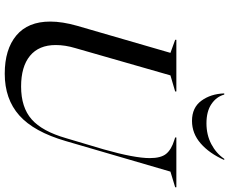

<svg xmlns="http://www.w3.org/2000/svg" viewBox="-98 -856 966 810"><g transform="rotate(90 385.0 -451.0)"><path d="M148 -712H366V-707L298 -687L183 -286Q170 -243 170 -203Q170 -132 215.5 -94.5Q261 -57 345 -57Q433 -57 483.5 -101.5Q534 -146 563 -247L610 -405Q647 -535 647 -600Q647 -647 629 -669Q611 -691 572 -703L560 -707V-712H770V-707L704 -687L575 -245Q536 -111 467 -49.5Q398 12 291 12Q188 12 129.5 -37Q71 -86 71 -180Q71 -231 89 -294L203 -687L148 -707ZM490 -778Q434 -778 405 -817.5Q376 -857 374 -914H379Q388 -881 419 -860Q450 -839 500 -839Q549 -839 588 -859.5Q627 -880 650 -914H655Q627 -851 585 -814.5Q543 -778 490 -778Z"/></g></svg>

Font: Nyght Serif Italic
Style: Regular
Weight: 400
Italic angle: -16°
Designer: Maksym Kobuzan
Version: Version 0.410